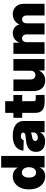

<svg xmlns="http://www.w3.org/2000/svg" viewBox="1202 -1970 778 3221"><g transform="rotate(-90 1590.5 -359.0)"><path d="M245.1 10.7Q179.7 10.7 129.9 -22.2Q80.1 -55.2 52.2 -116.2Q24.4 -177.2 24.4 -261.7Q24.4 -345.2 53.2 -406Q82 -466.8 131.6 -500Q181.2 -533.2 243.2 -533.2Q278.3 -533.2 305.7 -523.4Q333 -513.7 353.8 -494.9Q374.5 -476.1 389.2 -448.7H390.1V-727.5H585.9V0H392.1V-82H390.6Q379.4 -52.7 358.4 -31.7Q337.4 -10.7 308.8 0Q280.3 10.7 245.1 10.7ZM306.2 -142.1Q333 -142.1 353.5 -156.7Q374 -171.4 385.3 -198.2Q396.5 -225.1 396.5 -261.7Q396.5 -298.3 385.3 -325Q374 -351.6 353.5 -366.2Q333 -380.9 306.2 -380.9Q279.8 -380.9 261 -366.2Q242.2 -351.6 232.4 -325Q222.7 -298.3 222.7 -261.7Q222.7 -225.1 232.4 -198.2Q242.2 -171.4 261 -156.7Q279.8 -142.1 306.2 -142.1Z M830.1 9.3Q778.3 9.3 738.5 -7.6Q698.7 -24.4 676.3 -58.3Q653.8 -92.3 653.8 -144.5Q653.8 -188 668.9 -218.5Q684.1 -249 711.2 -268.6Q738.3 -288.1 774.4 -298.3Q810.5 -308.6 852.5 -311.5Q897.9 -314.5 925.5 -319.6Q953.1 -324.7 965.3 -333.5Q977.5 -342.3 977.5 -356.9V-358.9Q977.5 -370.6 970.2 -379.4Q962.9 -388.2 949.7 -392.8Q936.5 -397.5 918.5 -397.5Q899.4 -397.5 885.3 -392.1Q871.1 -386.7 862.8 -376.2Q854.5 -365.7 852.1 -350.1L673.8 -354Q679.2 -409.7 708.7 -449.7Q738.3 -489.7 792.5 -511.5Q846.7 -533.2 925.3 -533.2Q984.4 -533.2 1030.3 -520.8Q1076.2 -508.3 1107.9 -484.6Q1139.6 -460.9 1155.8 -427.2Q1171.9 -393.6 1171.9 -351.1V0H982.9V-73.2H980.5Q963.4 -42.5 941.2 -24.4Q918.9 -6.3 891.4 1.5Q863.8 9.3 830.1 9.3ZM893.6 -112.8Q915 -112.8 934.8 -121.1Q954.6 -129.4 967 -145.5Q979.5 -161.6 979.5 -185.1V-227.1Q972.2 -224.1 963.9 -221.7Q955.6 -219.2 946.3 -217Q937 -214.8 925.8 -212.6Q914.6 -210.4 901.4 -208Q880.9 -204.6 866.5 -197.5Q852.1 -190.4 844.5 -179.9Q836.9 -169.4 836.9 -156.2Q836.9 -142.6 844.2 -132.8Q851.6 -123 864.3 -117.9Q877 -112.8 893.6 -112.8Z M1607.4 -522.5V-375H1225.1V-522.5ZM1308.1 -660.6H1503.4V-185.5Q1503.4 -164.1 1512.5 -155.5Q1521.5 -147 1546.9 -147Q1559.1 -147 1578.6 -147.5Q1598.1 -147.9 1605.5 -148.4L1610.4 -1.5Q1592.8 0.5 1562.5 1.2Q1532.2 2 1500.5 2Q1400.9 2 1354.5 -36.1Q1308.1 -74.2 1308.1 -154.8Z M1850.6 10.7Q1793.5 10.7 1753.7 -14.4Q1713.9 -39.6 1693.6 -85.2Q1673.3 -130.9 1673.3 -192.4V-522.5H1868.7V-235.4Q1868.7 -196.3 1887.9 -174.8Q1907.2 -153.3 1941.9 -153.3Q1965.3 -153.3 1981.7 -163.1Q1998 -172.9 2006.6 -192.6Q2015.1 -212.4 2015.1 -241.7V-522.5H2210.9V0H2020L2019 -141.6H2040Q2017.1 -75.2 1972.9 -32.2Q1928.7 10.7 1850.6 10.7Z M2298.3 0V-522.5H2483.9L2486.8 -392.6H2478Q2490.2 -441.4 2515.4 -472.7Q2540.5 -503.9 2574.2 -518.6Q2607.9 -533.2 2645 -533.2Q2702.6 -533.2 2745.4 -498.5Q2788.1 -463.9 2799.3 -388.7H2784.2Q2793.9 -438.5 2820.6 -470.2Q2847.2 -502 2884.3 -517.6Q2921.4 -533.2 2962.4 -533.2Q3014.2 -533.2 3053.5 -510.5Q3092.8 -487.8 3115 -446.8Q3137.2 -405.8 3137.2 -350.1V0H2941.9V-300.8Q2941.9 -335.9 2923.8 -356.4Q2905.8 -377 2875.5 -377Q2856 -377 2841.3 -367.7Q2826.7 -358.4 2818.6 -341.6Q2810.5 -324.7 2810.5 -300.8V0H2624.5V-300.8Q2624.5 -335.9 2606.7 -356.4Q2588.9 -377 2558.6 -377Q2539.1 -377 2524.4 -367.7Q2509.8 -358.4 2501.7 -341.6Q2493.7 -324.7 2493.7 -300.8V0Z"/></g></svg>

Font: Inter 28pt Black
Style: Regular
Weight: 900
Designer: Rasmus Andersson
Foundry: rsms
Version: Version 4.001;git-66647c0bb